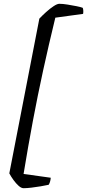

<svg xmlns="http://www.w3.org/2000/svg" viewBox="-20 -820 458 1010"><path d="M104 170Q92 170 78 157.5Q64 145 51 127Q38 109 29 92L187 -722Q203 -739 223 -757Q243 -775 262 -787.5Q281 -800 292 -800Q310 -800 335 -796Q360 -792 382.5 -787.5Q405 -783 415 -779Q417 -776 418 -766Q419 -756 417 -747L271 -727Q236 -583 207 -450Q178 -317 153 -184Q128 -51 104 95L247 115Q246 128 242.5 138Q239 148 236 152Q219 156 194.5 160Q170 164 146 167Q122 170 104 170Z"/></svg>

Font: Texturina 72pt 72pt Medium
Style: Italic
Weight: 500
Italic angle: -11°
Designer: Guillermo Torres Carreño
Foundry: Omnibus-Type
Version: Version 1.002; ttfautohint (v1.8.3)